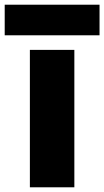

<svg xmlns="http://www.w3.org/2000/svg" viewBox="-74 -796 443 816"><path d="M53 0V-584H242V0ZM-54 -646V-776H349V-646Z"/></svg>

Font: BDO Grotesk Black
Style: Regular
Weight: 900
Designer: Deni Anggara
Foundry: Lokal Container
Version: Version 2.000